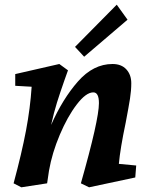

<svg xmlns="http://www.w3.org/2000/svg" viewBox="-20 -785 642 819"><path d="M115 -415 45 -419V-469L233 -512L270 -485L255 -443Q236 -389 223 -347.5Q210 -306 198 -252Q247 -363 312.5 -437.5Q378 -512 460 -512Q498 -512 519 -489Q540 -466 540 -430Q540 -399 534.5 -364Q529 -329 516 -261Q493 -152 487 -86L561 -79L557 -28L360 14L325 -3Q402 -274 402 -345Q402 -391 378 -391Q347 -391 307.5 -339.5Q268 -288 235 -210Q202 -132 189 -57Q186 -41 181 -3L71 14L38 -3Q73 -133 91 -228.5Q109 -324 115 -415ZM300 -585 478 -765 524 -701 339 -543Z"/></svg>

Font: Andada Pro ExtraBold
Style: Italic
Weight: 800
Italic angle: -6.99998°
Designer: Carolina Giovagnoli
Foundry: Huerta Tipografica
Version: Version 3.005; ttfautohint (v1.8.4)